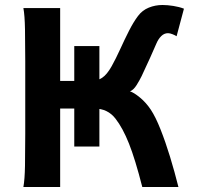

<svg xmlns="http://www.w3.org/2000/svg" viewBox="-20 -745 819 765"><path d="M219.7 -712.9V0H73.2Q78.6 -29.3 79.6 -84.7Q80.6 -140.1 80.6 -212.4V-500.5Q80.6 -572.8 79.6 -628.2Q78.6 -683.6 73.2 -712.9ZM207.5 -312.5V-422.4H344.2Q367.7 -422.4 387 -435.1Q406.2 -447.8 424.8 -481Q441.9 -511.7 459 -549.3Q476.1 -586.9 493.9 -622.1Q511.7 -657.2 529.8 -681.2Q546.9 -704.1 572.8 -714.6Q598.6 -725.1 627.4 -725.1Q647 -725.1 670.4 -721.4Q693.8 -717.8 712.9 -710.4L683.6 -600.6Q677.7 -604.5 667.5 -608.6Q657.2 -612.8 649.4 -612.8Q634.3 -612.8 622.6 -601.3Q610.8 -589.8 603 -571.3Q592.8 -547.4 577.9 -514.4Q563 -481.4 544.4 -441.9Q536.6 -425.8 524.4 -406.2Q512.2 -386.7 498 -380.9Q513.2 -376.5 537.6 -356.4Q562 -336.4 581.1 -307.6Q600.1 -278.8 619.6 -229.5Q639.2 -180.2 657.5 -120.4Q675.8 -60.5 690.9 0H546.9Q518.6 -110.8 493.9 -172.9Q469.2 -234.9 440.4 -272Q409.2 -312.5 356.4 -312.5ZM376 -561.5V-161.1H275.9V-561.5Z"/></svg>

Font: Andika
Style: Bold
Weight: 700
Designer: Victor Gaultney, Annie Olsen, Julie Remington, Don Collingsworth, Eric Hays, Becca Hirsbrunner
Foundry: SIL International
Version: Version 6.101